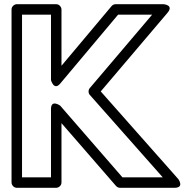

<svg xmlns="http://www.w3.org/2000/svg" viewBox="-20 -870 879 915"><path d="M755.5 -25H563.4L266.9 -366.4C266.9 -366.4 223 -398.3 223 -350V-25H85V-800H223V-488C223 -488 237.1 -436.1 267.1 -471.9L542.7 -800H705L407.9 -450.2C399.9 -440.7 400.3 -426.4 408.3 -417.4ZM811 25C860.5 25 829.7 -16.6 829.7 -16.6L460.1 -434.3L778.1 -808.8C810.3 -846.8 759 -850 759 -850H531C524 -850 516.6 -846.7 511.9 -841.1L273 -556.6V-825C273 -835.7 263.1 -850 248 -850H60C49.3 -850 35 -840.1 35 -825V0C35 10.7 44.9 25 60 25H248C258.7 25 273 15.1 273 0V-283.1L533.1 16.4C537.5 21.5 544.7 25 552 25Z"/></svg>

Font: Hussar Techniczny
Style: Bold 
Weight: 700
Foundry: Cannot Into Space Fonts
Version: Version 0.77